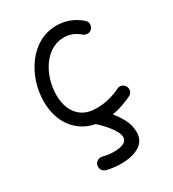

<svg xmlns="http://www.w3.org/2000/svg" viewBox="-192 -630 907 1007"><g transform="rotate(-30 261.5 -126.0)"><path d="M457.5 -418.9C463.4 -425.3 466.3 -433.1 466.3 -442.4C466.3 -444.3 468.8 -457.5 453.6 -470.7C414.1 -505.4 365.2 -525.4 308.6 -525.4C231.9 -525.4 168 -486.8 123 -426.8C78.1 -366.2 53.2 -289.1 53.2 -212.4C53.2 -124.5 86.4 -47.4 154.8 -3.9C176.3 10.3 201.2 19.5 229 24.9C239.3 33.7 251 44.9 264.2 59.1C279.3 75.2 293 92.3 304.2 109.9C315.4 127.4 321.3 143.1 321.3 156.2C321.3 181.2 298.8 199.2 240.7 199.2C216.8 199.2 190.4 194.8 175.3 190.4C171.9 189.5 168.5 189 165 189C153.3 189 135.3 196.8 129.9 215.8C128.9 219.2 128.4 222.7 128.4 226.1C128.4 238.3 135.7 255.9 154.8 261.2C177.7 267.6 209 272.5 242.7 272.5C287.1 272.5 323.7 264.2 352.5 247.1C381.3 230 395.5 203.1 395.5 167.5C395.5 139.6 388.2 112.8 374 86.4C361.8 64.5 348.1 44.4 333 25.9C345.7 23.9 357.9 21.5 369.6 18.6C396 11.2 422.4 1 448.7 -11.2C467.8 -17.6 474.1 -34.7 474.1 -45.9C474.1 -49.3 473.6 -53.2 472.2 -57.1C466.3 -76.2 448.2 -82.5 438 -82.5C434.1 -82.5 430.2 -82 426.3 -80.6C383.3 -59.1 332.5 -43.9 278.3 -43.9C270 -43.9 261.7 -44.4 253.9 -45.4C252.4 -45.4 251.5 -45.4 250 -45.9C227.1 -48.8 207.5 -55.7 191.4 -66.4C146.5 -96.2 127.4 -148.9 127.4 -209C127.4 -328.1 200.2 -452.1 310.5 -452.1C347.7 -452.1 378.4 -439 405.8 -415C412.6 -409.7 420.4 -406.7 429.7 -406.7C431.6 -406.7 444.3 -403.8 457.5 -418.9Z"/></g></svg>

Font: Mikhak
Style: Regular
Weight: 400
Designer: Amin Abedi
Version: Version 3.2